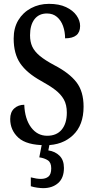

<svg xmlns="http://www.w3.org/2000/svg" viewBox="-20 -744 486 997"><path d="M217 10Q118 10 75.5 -29Q33 -68 33 -126Q33 -162 54 -181Q75 -200 106 -200Q109 -126 141.5 -82.5Q174 -39 225 -39Q274 -39 300.5 -71Q327 -103 327 -159Q327 -200 311.5 -227.5Q296 -255 266.5 -277.5Q237 -300 193 -324Q119 -365 85 -415Q51 -465 51 -544Q51 -599 75 -639Q99 -679 141 -701.5Q183 -724 234 -724Q287 -724 323 -707Q359 -690 377.5 -663.5Q396 -637 396 -609Q396 -545 318 -545Q318 -579 307.5 -608.5Q297 -638 276 -656Q255 -674 224 -674Q182 -674 159 -644Q136 -614 136 -561Q136 -527 147.5 -502Q159 -477 186.5 -454Q214 -431 263 -405Q340 -365 377 -317Q414 -269 414 -190Q414 -94 359 -42Q304 10 217 10ZM204 233Q192 233 173.5 230.5Q155 228 140 223V177Q171 185 192 185Q217 185 231.5 173Q246 161 246 130Q246 100 228.5 88.5Q211 77 184 73L200 -9H240L231 37Q266 42 289 64.5Q312 87 312 128Q312 180 282 206.5Q252 233 204 233Z"/></svg>

Font: Noto Serif Lao ExtraCondensed Medium
Style: Regular
Weight: 500
Width: 2
Designer: Monotype Design Team
Foundry: Monotype Imaging Inc.
Version: Version 2.003; ttfautohint (v1.8.4.7-5d5b)